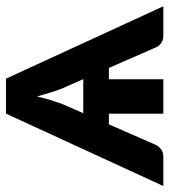

<svg xmlns="http://www.w3.org/2000/svg" viewBox="14 -570 553 626"><g transform="rotate(-90 290.0 -256.5)"><path d="M345.5 -261 314.5 -331.5Q308.5 -346.5 302 -367.2Q295.5 -388 289 -412Q283.5 -387.5 277 -366.8Q270.5 -346 265 -331L234.5 -261ZM583 0H487Q472 0 462.2 -7.5Q452.5 -15 448 -26.5L382 -177.5H345V0H233V-177.5H198L132 -26.5Q128 -16.5 118 -8.2Q108 0 93 0H-3L233 -513H347Z"/></g></svg>

Font: Lato 2
Style: Bold
Weight: 700
Designer: Lukasz Dziedzic with Adam Twardoch and Botio Nikoltchev
Foundry: tyPoland Lukasz Dziedzic
Version: Version 2.015; 2015-08-06; http://www.latofonts.com/